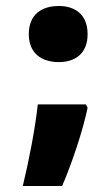

<svg xmlns="http://www.w3.org/2000/svg" viewBox="-20 -583 373 640"><path d="M76 -469C76 -405 119 -376 176 -376C231 -376 272 -405 272 -469C272 -534 231 -563 176 -563C118 -563 76 -534 76 -469ZM266 -235H106C97 -153 77 -50 56 37H187C219 -36 257 -150 272 -224Z"/></svg>

Font: Noto Sans Kannada UI SemiCondensed Black
Style: Regular
Weight: 900
Width: 4
Designer: Jelle Bosma - Monotype Design Team
Foundry: Monotype Imaging Inc.
Version: Version 2.005